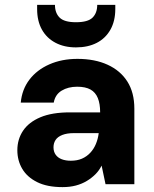

<svg xmlns="http://www.w3.org/2000/svg" viewBox="-20 -754 629 786"><path d="M236 12Q173 12 132 -8.5Q91 -29 71 -63Q51 -97 51 -139Q51 -184 74.5 -219Q98 -254 145.5 -274Q193 -294 266 -294H390Q390 -329 380.5 -352.5Q371 -376 350.5 -387.5Q330 -399 296 -399Q259 -399 232.5 -383Q206 -367 200 -334H65Q70 -388 100.5 -428Q131 -468 182 -490.5Q233 -513 297 -513Q368 -513 420.5 -489Q473 -465 501.5 -420Q530 -375 530 -309V0H412L396 -76Q386 -56 370.5 -40.5Q355 -25 335 -13Q315 -1 290.5 5.5Q266 12 236 12ZM270 -96Q296 -96 315.5 -104.5Q335 -113 349.5 -128.5Q364 -144 372.5 -164.5Q381 -185 384 -208V-209H282Q254 -209 235 -201.5Q216 -194 207.5 -181Q199 -168 199 -151Q199 -133 208 -120.5Q217 -108 233 -102Q249 -96 270 -96ZM291 -560Q243 -560 207 -579Q171 -598 151.5 -633Q132 -668 132 -717V-734H205Q205 -701 224 -682Q243 -663 291 -663Q340 -663 359 -682Q378 -701 378 -734H452V-717Q452 -668 432 -632.5Q412 -597 376 -578.5Q340 -560 291 -560Z"/></svg>

Font: DM Sans 18pt ExtraBold
Style: Regular
Weight: 800
Designer: Colophon Foundry, Jonny Pinhorn
Foundry: Colophon Foundry
Version: Version 4.004;gftools[0.9.30]